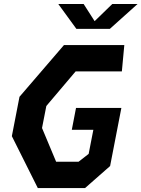

<svg xmlns="http://www.w3.org/2000/svg" viewBox="-20 -960 722 980"><path d="M173 0H414L542 -112.5L599.5 -409H368L346.5 -297.5H456.5L432.5 -174.5L381 -134.5H266.5L194.5 -306.5L216.5 -419L366 -595.5H602L614.5 -730H306.5L79.5 -466L40.5 -265ZM277.5 -939.5H407L463 -852L553 -939.5H682L540.5 -812.5H370Z"/></svg>

Font: Monaspace Krypton
Style: Bold Italic
Weight: 700
Italic angle: -11°
Designer: Riley Cran & the Lettermatic Team
Foundry: Lettermatic
Version: Version 1.101 (Monaspace Krypton)